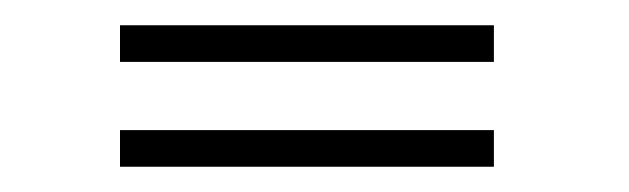

<svg xmlns="http://www.w3.org/2000/svg" viewBox="-20 -352 498 152"><path d="M75 -220V-249H371V-220ZM75 -303V-332H371V-303Z"/></svg>

Font: Raleway Thin ExtraLight
Style: Italic
Weight: 250
Italic angle: -12°
Version: Version 4.026